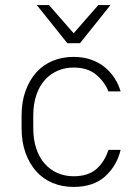

<svg xmlns="http://www.w3.org/2000/svg" viewBox="-20 -730 545 756"><path d="M270 6Q225 6 187.5 -9.5Q150 -25 123 -55Q96 -85 80.5 -128Q65 -171 65 -225V-275Q65 -329 80.5 -372Q96 -415 123 -445Q150 -475 187.5 -490.5Q225 -506 270 -506Q308 -506 339 -495Q370 -484 393 -465Q416 -446 431.5 -421.5Q447 -397 455 -370H407Q392 -408 358.5 -436Q325 -464 270 -464Q236 -464 207 -451.5Q178 -439 156.5 -415Q135 -391 123 -355.5Q111 -320 111 -275V-225Q111 -180 123 -144.5Q135 -109 156.5 -85Q178 -61 207 -48.5Q236 -36 270 -36Q327 -36 359.5 -64.5Q392 -93 407 -140H455Q440 -77 394 -35.5Q348 6 270 6ZM125 -710H173L270 -599L367 -710H415L295 -560H245Z"/></svg>

Font: Retni Sans Light
Style: Regular
Weight: 300
Designer: Vitaly Kuzmin
Foundry: ParaType Ltd.
Version: Version 1.00;March 2, 2019;FontCreator 11.5.0.2425 64-bit; t